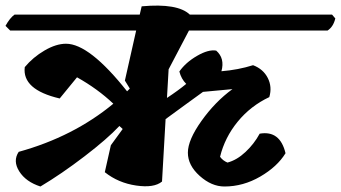

<svg xmlns="http://www.w3.org/2000/svg" viewBox="-41 -678 1239 698"><path d="M775 0Q728 0 685 -38.5Q642 -77 642 -123Q642 -169 691.5 -238.5Q741 -308 804 -354L697 -344Q684 -335 637 -300.5Q590 -266 561 -245L548 -18Q519 6 454 -3.5Q389 -13 340 -52L362 -150L405 -209L393 -220Q349 -173 266 -109.5Q183 -46 106 0Q53 -17 29 -55Q5 -93 27 -126Q226 -181 371 -301Q314 -355 239 -397L176 -320Q39 -352 49 -434Q79 -470 121 -494.5Q163 -519 199 -519Q284 -519 421 -346L431 -356L413 -385L454 -567H-4L-21 -584Q-5 -613 12 -625H467L474 -655Q605 -667 649 -625H1166L1178 -611Q1171 -581 1150 -567H646L572 -426L566 -322Q607 -349 636 -373Q618 -391 611 -418Q634 -451 675.5 -475Q717 -499 745 -494Q777 -466 764 -419Q825 -424 879 -441Q916 -427 932.5 -394.5Q949 -362 938 -325Q870 -293 823 -235.5Q776 -178 759 -108Q769 -94 786 -87Q820 -96 851.5 -125.5Q883 -155 903 -192Q977 -205 997 -121Q967 -72 905 -36Q843 0 775 0Z"/></svg>

Font: Tillana
Style: Bold
Weight: 700
Designer: Lipi Raval (Devanagari, Latin), Jonny Pinhorn (Latin)
Foundry: Indian Type Foundry
Version: Version 2.002;PS 1.0;hotconv 1.0.79;makeotf.lib2.5.61930; tt